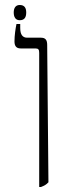

<svg xmlns="http://www.w3.org/2000/svg" viewBox="-20 -743 284 769"><path d="M59 -662C79 -662 85 -675 85 -693C85 -710 79 -723 59 -723C42 -723 35 -710 35 -693C35 -675 42 -662 59 -662ZM137 6H144C157 1 166 -4 174 -13L169 -563C169 -583 162 -592 144 -592H89C70 -592 61 -605 61 -631V-647H46C42 -628 38 -601 38 -577C38 -558 46 -549 63 -549H122C134 -549 137 -544 137 -531Z"/></svg>

Font: Noto Serif Hebrew SemiCondensed ExtraLight
Style: Regular
Weight: 200
Width: 4
Designer: Monotype Design Team
Foundry: Monotype Imaging Inc.
Version: Version 2.004